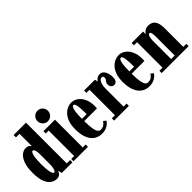

<svg xmlns="http://www.w3.org/2000/svg" viewBox="68 -1555 2365 2365"><g transform="rotate(-45 1250.5 -372.0)"><path d="M191 10Q151.5 10 114.2 -13.5Q77 -37 53 -95.5Q29 -154 29 -259Q29 -354 51.8 -414.2Q74.5 -474.5 109.5 -503Q144.5 -531.5 181 -531.5Q211 -531.5 226.8 -523Q242.5 -514.5 248.5 -504.5Q254.5 -494.5 255.5 -490.5V-709H193.5V-750H409V-40H468V0H283.5L267.5 -54Q267 -40.5 257.8 -25.5Q248.5 -10.5 231.8 -0.2Q215 10 191 10ZM221 -70Q232 -70 239.5 -85.8Q247 -101.5 251.2 -127Q255.5 -152.5 255.5 -181V-364Q254.5 -390 250.5 -409Q246.5 -428 239.5 -438.2Q232.5 -448.5 222 -448.5Q213 -448.5 205 -435.8Q197 -423 191.2 -398.8Q185.5 -374.5 182.2 -339Q179 -303.5 179 -257.5Q179 -215 181.8 -180.2Q184.5 -145.5 189.8 -121Q195 -96.5 202.8 -83.2Q210.5 -70 221 -70Z M486.5 0V-40H537.5V-483.5H486.5V-523.5H687.5V-40H738.5V0ZM613 -571Q575 -571 548.2 -598Q521.5 -625 521.5 -663.5Q521.5 -701 548.2 -727.8Q575 -754.5 613 -754.5Q650.5 -754.5 677.2 -727.8Q704 -701 704 -663.5Q704 -625 677.2 -598Q650.5 -571 613 -571Z M978 10Q937 10 901 -5.5Q865 -21 837.8 -53.8Q810.5 -86.5 795 -138.5Q779.5 -190.5 779.5 -263.5Q779.5 -337.5 798.2 -388.8Q817 -440 847 -471.5Q877 -503 910.8 -517.2Q944.5 -531.5 974.5 -531.5Q1010.5 -531.5 1042.8 -515.5Q1075 -499.5 1099.8 -469.2Q1124.5 -439 1138.8 -395.5Q1153 -352 1153 -296.5Q1153 -286.5 1152.8 -276.5Q1152.5 -266.5 1151.5 -256H922.5V-296H1011.5Q1011.5 -377 1006.8 -418.8Q1002 -460.5 993.8 -475.5Q985.5 -490.5 974.5 -490.5Q963 -490.5 952.8 -474.8Q942.5 -459 936 -413.5Q929.5 -368 929.5 -278Q929.5 -210 933.5 -163.5Q937.5 -117 946 -89Q954.5 -61 967.2 -48.8Q980 -36.5 998 -36.5Q1036.5 -36.5 1060 -55.2Q1083.5 -74 1094 -93.5L1127 -67Q1114 -39.5 1073.2 -14.8Q1032.5 10 978 10Z M1194.5 0V-40H1248.5V-483.5H1194.5V-523.5H1383L1393 -482Q1396 -490.5 1406.5 -502.2Q1417 -514 1433.5 -522.8Q1450 -531.5 1470 -531.5Q1502 -531.5 1522.5 -511.8Q1543 -492 1553.2 -459.2Q1563.5 -426.5 1563.5 -387.5Q1563.5 -349.5 1548 -329.2Q1532.5 -309 1506.5 -309Q1482 -309 1467 -326.2Q1452 -343.5 1452 -373.5Q1452 -393.5 1460.8 -405.2Q1469.5 -417 1478 -427.5Q1486.5 -438 1486.5 -455Q1486.5 -471 1480.8 -478.5Q1475 -486 1460 -486Q1447.5 -486 1433 -472.5Q1418.5 -459 1408.5 -429.5Q1398.5 -400 1398.5 -352V-40H1451.5V0Z M1804 10Q1763 10 1727 -5.5Q1691 -21 1663.8 -53.8Q1636.5 -86.5 1621 -138.5Q1605.5 -190.5 1605.5 -263.5Q1605.5 -337.5 1624.2 -388.8Q1643 -440 1673 -471.5Q1703 -503 1736.8 -517.2Q1770.5 -531.5 1800.5 -531.5Q1836.5 -531.5 1868.8 -515.5Q1901 -499.5 1925.8 -469.2Q1950.5 -439 1964.8 -395.5Q1979 -352 1979 -296.5Q1979 -286.5 1978.8 -276.5Q1978.5 -266.5 1977.5 -256H1748.5V-296H1837.5Q1837.5 -377 1832.8 -418.8Q1828 -460.5 1819.8 -475.5Q1811.5 -490.5 1800.5 -490.5Q1789 -490.5 1778.8 -474.8Q1768.5 -459 1762 -413.5Q1755.5 -368 1755.5 -278Q1755.5 -210 1759.5 -163.5Q1763.5 -117 1772 -89Q1780.5 -61 1793.2 -48.8Q1806 -36.5 1824 -36.5Q1862.5 -36.5 1886 -55.2Q1909.5 -74 1920 -93.5L1953 -67Q1940 -39.5 1899.2 -14.8Q1858.5 10 1804 10Z M2022.5 0V-40H2077V-483.5H2022.5V-523.5H2222.5V-475.5Q2223.5 -479.5 2234 -493.2Q2244.5 -507 2265.2 -519.2Q2286 -531.5 2317 -531.5Q2352.5 -531.5 2380 -516.8Q2407.5 -502 2423.2 -464.8Q2439 -427.5 2439 -359V-40H2492V0H2257V-40H2289V-360.5Q2289 -407.5 2283.5 -430.8Q2278 -454 2263.5 -454Q2255.5 -454 2249.2 -448.8Q2243 -443.5 2238.2 -432.8Q2233.5 -422 2230.8 -406Q2228 -390 2227 -368.5V-40H2257V0Z"/></g></svg>

Font: Imbue Thin 10pt Black
Style: Regular
Weight: 900
Version: Version 1.102